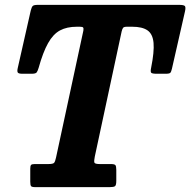

<svg xmlns="http://www.w3.org/2000/svg" viewBox="-20 -770 783 790"><path d="M104.5 -22.5V-76Q104.5 -87.5 107.8 -91.2Q111 -95 122.5 -95H179Q198 -95 202.5 -100Q207 -105 210.5 -121.5L323 -644Q324.5 -653 322.2 -656.5Q320 -660 308.5 -660H296.5Q255 -660 226.8 -644.8Q198.5 -629.5 177.8 -592.5Q157 -555.5 139 -491Q135 -477.5 130.8 -472Q126.5 -466.5 110 -466.5H73Q56 -466.5 53 -471.8Q50 -477 53 -490L106.5 -726.5Q110 -740.5 114.5 -745.2Q119 -750 136 -750H716.5Q736.5 -750 740.8 -745Q745 -740 741 -722.5L687.5 -487.5Q684.5 -474.5 680.8 -470.5Q677 -466.5 661 -466.5H625Q605 -466.5 601.8 -471.2Q598.5 -476 602 -492Q615 -557 611.8 -593.5Q608.5 -630 587 -645Q565.5 -660 524 -660H502.5Q490 -660 486.5 -655.5Q483 -651 480.5 -640.5L370 -125.5Q366.5 -108 368.2 -101.5Q370 -95 390.5 -95H436Q451 -95 454.8 -90.5Q458.5 -86 458.5 -71V-26Q458.5 -8 453.2 -4Q448 0 431 0H125.5Q111.5 0 108 -4Q104.5 -8 104.5 -22.5Z"/></svg>

Font: Besley* Narrow
Style: Bold Italic
Weight: 700
Width: 4
Italic angle: -13°
Designer: Owen Earl
Foundry: indestructible type*
Version: Version 3.000; ttfautohint (v1.8.3)